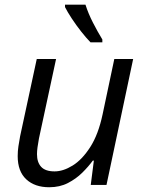

<svg xmlns="http://www.w3.org/2000/svg" viewBox="-20 -786 616 816"><path d="M189 9.8Q127.9 9.8 91.6 -23.9Q55.2 -57.6 55.2 -122.6Q55.2 -144 58.3 -164.3Q61.5 -184.6 65.4 -206.5L136.2 -535.2H218.3L145.5 -197.3Q141.6 -176.3 139.4 -159.9Q137.2 -143.6 137.2 -130.9Q137.2 -96.2 155 -76.9Q172.9 -57.6 211.9 -57.6Q248.5 -57.6 288.8 -82.5Q329.1 -107.4 363.5 -160.9Q397.9 -214.4 416 -299.8L465.8 -535.2H545.9L432.6 0H365.7L378.9 -103.5H374.5Q356 -78.1 329.6 -52Q303.2 -25.9 268.6 -8.1Q233.9 9.8 189 9.8ZM364.7 -606Q346.2 -625 324.7 -652.3Q303.2 -679.7 284.9 -707.5Q266.6 -735.4 256.3 -755.9V-766.1H343.3Q355 -729 375 -689.9Q395 -650.9 415 -618.2V-606Z"/></svg>

Font: Open Sans
Style: Italic
Weight: 400
Italic angle: -12°
Designer: Monotype Design Team
Foundry: Monotype Imaging Inc.
Version: Version 3.000; ttfautohint (v1.8.4)